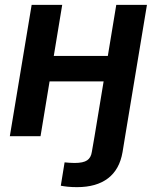

<svg xmlns="http://www.w3.org/2000/svg" viewBox="-20 -561 646 791"><path d="M297.4 210Q277.3 210 259.8 208.3Q242.2 206.5 230.5 204.1L246.1 107.9Q255.4 108.9 266.6 109.6Q277.8 110.4 287.1 110.4Q323.2 110.4 339.1 99.4Q355 88.4 358.4 64.5L369.6 0H495.6L484.9 65.4Q472.7 137.2 425 173.6Q377.4 210 297.4 210ZM457.5 -330.6 440.4 -225.6H150.4L167.5 -330.6ZM236.3 -541 147 0H20.5L110.4 -541ZM585.4 -541 495.6 0H369.6L459 -541Z"/></svg>

Font: Inter 17pt SemiBold
Style: Italic
Weight: 600
Italic angle: -9.3988°
Version: Version 4.001;git-66647c0bb